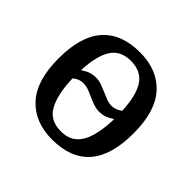

<svg xmlns="http://www.w3.org/2000/svg" viewBox="-140 -700 863 863"><g transform="rotate(45 292.0 -268.5)"><path d="M290 10Q180 10 116.5 -59Q53 -128 53 -269Q53 -409 114 -478Q175 -547 293 -547Q404 -547 467 -478Q530 -409 530 -269Q530 -128 469.5 -59Q409 10 290 10ZM292 -44Q338 -44 366 -68Q394 -92 407.5 -138Q421 -184 423 -252Q400 -238 385 -233Q370 -228 353 -228Q332 -228 314 -234.5Q296 -241 279.5 -248.5Q263 -256 246.5 -262.5Q230 -269 210 -269Q198 -269 186.5 -265Q175 -261 161 -250Q164 -150 193.5 -97Q223 -44 292 -44ZM374 -286Q385 -286 397 -290.5Q409 -295 422 -304Q418 -398 387.5 -444.5Q357 -491 291 -491Q226 -491 196 -444Q166 -397 162 -303Q184 -317 199 -322Q214 -327 231 -327Q253 -327 270.5 -320.5Q288 -314 305 -306.5Q322 -299 338.5 -292.5Q355 -286 374 -286Z"/></g></svg>

Font: ET Text
Style: Regular
Weight: 470
Designer: Monotype Design Team
Foundry: Monotype Imaging Inc.
Version: Version 2.009